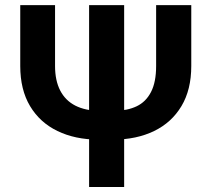

<svg xmlns="http://www.w3.org/2000/svg" viewBox="-20 -748 846 768"><path d="M604.5 -727.5H745.1V-483.9Q745.1 -389.2 705.8 -323.5Q666.5 -257.8 596.4 -223.9Q526.4 -189.9 434.1 -189.5H372.6Q280.3 -189.9 210 -223.9Q139.6 -257.8 100.3 -323.5Q61 -389.2 61 -483.9V-727.5H200.2V-483.9Q200.2 -425.8 220.9 -385.7Q241.7 -345.7 281.5 -325.4Q321.3 -305.2 378.4 -304.7H438.5Q489.3 -305.2 526.4 -322.8Q563.5 -340.3 584 -379.9Q604.5 -419.4 604.5 -483.9ZM476.6 -727.5V0H336.4V-727.5Z"/></svg>

Font: Inter Cardless Tabular Bold
Style: Bold
Weight: 700
Designer: Rasmus Andersson
Foundry: rsms
Version: Version 4.000;git-4fc901f